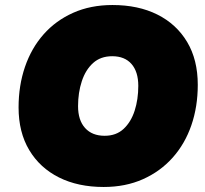

<svg xmlns="http://www.w3.org/2000/svg" viewBox="-20 -734 815 765"><path d="M393 11Q291 11 215 -27Q139 -65 96.5 -136Q54 -207 54 -306Q54 -393 79.5 -467.5Q105 -542 153.5 -597Q202 -652 271.5 -683Q341 -714 428 -714Q531 -714 607 -676Q683 -638 725.5 -567Q768 -496 768 -396Q768 -309 742.5 -235Q717 -161 668 -106Q619 -51 549.5 -20Q480 11 393 11ZM397 -193Q443 -193 472.5 -220.5Q502 -248 516.5 -293Q531 -338 531 -392Q531 -448 504 -479Q477 -510 427 -510Q381 -510 351 -483Q321 -456 306 -410.5Q291 -365 291 -311Q291 -255 319 -224Q347 -193 397 -193Z"/></svg>

Font: Prodigy Sans Black
Style: Italic
Weight: 900
Italic angle: -13°
Designer: Wei Huang
Foundry: Wei Huang
Version: Version 1.003; ttfautohint (v1.8.3)